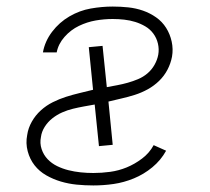

<svg xmlns="http://www.w3.org/2000/svg" viewBox="-20 -558 640 586"><path d="M265 8Q239 8 214 5.5Q189 3 165.5 -4Q142 -11 121 -23Q100 -35 85.5 -53.5Q71 -72 64.5 -96.5Q58 -121 63 -146Q66 -167 77 -186.5Q88 -206 104.5 -221Q121 -236 141 -246Q161 -256 181.5 -262.5Q202 -269 223 -274Q244 -279 264 -284L251 -414L293 -418L306 -292Q322 -295 338 -298Q354 -301 370 -305.5Q386 -310 401.5 -316.5Q417 -323 430 -334Q443 -345 451.5 -360Q460 -375 463 -391Q466 -408 462 -425Q458 -442 448 -455.5Q438 -469 423.5 -477.5Q409 -486 393 -491Q377 -496 359.5 -498Q342 -500 324 -500Q298 -500 272 -495.5Q246 -491 221 -479Q196 -467 177 -445.5Q158 -424 153 -398H111Q117 -432 139 -461Q161 -490 192 -508Q223 -526 257 -532Q291 -538 324 -538Q348 -538 371.5 -535.5Q395 -533 416.5 -525.5Q438 -518 456.5 -505Q475 -492 487 -473Q499 -454 504 -431Q509 -408 505 -385Q501 -364 491 -345Q481 -326 465.5 -311Q450 -296 431 -285.5Q412 -275 391.5 -268.5Q371 -262 351 -257.5Q331 -253 311 -248L324 -116L282 -112L269 -239Q252 -236 235.5 -233Q219 -230 202.5 -226Q186 -222 170 -215Q154 -208 140 -197Q126 -186 116.5 -171Q107 -156 105 -140Q101 -121 107 -103Q113 -85 125.5 -72Q138 -59 154.5 -51Q171 -43 189 -38.5Q207 -34 226 -32Q245 -30 265 -30Q290 -30 316 -33.5Q342 -37 366.5 -47Q391 -57 413.5 -74Q436 -91 449 -115L487 -98Q471 -69 445 -47.5Q419 -26 388.5 -13.5Q358 -1 327 3.5Q296 8 265 8Z"/></svg>

Font: Iosevka Curly XLtEx
Style: Italic
Weight: 200
Width: 7
Italic angle: -9°
Monospace: yes
Designer: Belleve Invis
Foundry: Belleve Invis
Version: Version 11.1.0; ttfautohint (v1.8.3)